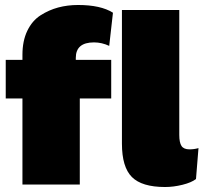

<svg xmlns="http://www.w3.org/2000/svg" viewBox="-20 -740 816 770"><path d="M357 -570Q284 -570 284 -508V-500H426V-345H300V0H70V-345H3V-500H70V-520Q70 -576 89.5 -616.5Q109 -657 142.5 -678.5Q176 -700 213.5 -710Q251 -720 293 -720Q384 -720 433 -689L418 -556Q388 -570 357 -570ZM740 -141Q758 -141 776 -146L766 -22Q748 -8 712 1Q676 10 642 10Q549 10 509 -30Q469 -70 469 -164V-700H699V-199Q699 -168 708 -154.5Q717 -141 740 -141Z"/></svg>

Font: Elaine Sans Black
Style: Regular
Weight: 900
Designer: Wei Huang
Foundry: Wei Huang
Version: Version 2.001;December 24, 2019;FontCreator 12.0.0.2547 64-b